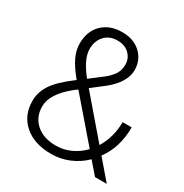

<svg xmlns="http://www.w3.org/2000/svg" viewBox="-169 -853 952 994"><g transform="rotate(30 307.5 -356.0)"><path d="M197.3 -387.7Q154.8 -439 135.5 -479.2Q116.2 -519.5 116.2 -559.1Q116.2 -633.8 160.6 -677.2Q205.1 -720.7 279.8 -720.7Q347.7 -720.7 389.6 -681.4Q431.6 -642.1 431.6 -581.5Q431.6 -511.2 350.6 -443.4L272.5 -382.8L467.8 -155.3Q512.2 -227.1 512.2 -317.9H566.4Q566.4 -196.8 503.9 -113.3L601.1 0H530.8L469.2 -71.3Q430.7 -33.2 380.1 -11.7Q329.6 9.8 273.4 9.8Q171.9 9.8 112.3 -42.2Q52.7 -94.2 52.7 -181.2Q52.7 -232.9 83.3 -279.1Q113.8 -325.2 190.4 -382.8ZM273.4 -39.6Q317.9 -39.6 359.6 -58.3Q401.4 -77.1 434.6 -111.8L235.8 -342.3L229 -349.6L206.5 -332.5Q110.8 -254.4 110.8 -181.2Q110.8 -117.2 154.8 -78.4Q198.7 -39.6 273.4 -39.6ZM174.8 -561Q174.8 -501.5 240.7 -420.4L304.7 -469.2Q335.9 -491.7 356 -518.6Q376 -545.4 376 -581.5Q376 -619.6 349.6 -645.3Q323.2 -670.9 279.3 -670.9Q231.4 -670.9 203.1 -640.1Q174.8 -609.4 174.8 -561Z"/></g></svg>

Font: RobotoDraft Light
Style: Regular
Weight: 300
Version: Version 2.001151; 2014